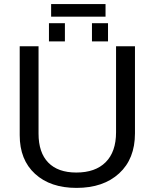

<svg xmlns="http://www.w3.org/2000/svg" viewBox="-20 -916 762 946"><path d="M356.9 9.8Q228.5 9.8 152.8 -59.3Q77.1 -128.4 77.1 -250V-688H169.9V-257.8Q169.9 -164.1 217.8 -115Q265.6 -65.9 356 -65.9Q449.7 -65.9 500.7 -116.9Q551.8 -168 551.8 -264.2V-688H645V-258.8Q645 -133.3 567.1 -61.8Q489.3 9.8 356.9 9.8ZM512.2 -711.9H433.1V-801.8H512.2ZM299.8 -711.9H221.2V-801.8H299.8ZM500 -896V-834H231.9V-896Z"/></svg>

Font: Libra Sans Modern
Style: Regular
Weight: 400
Foundry: Stefan Peev, Context Ltd
Version: Version 1.000